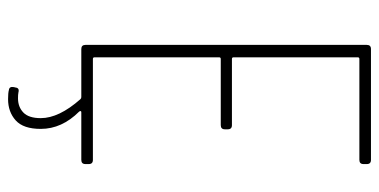

<svg xmlns="http://www.w3.org/2000/svg" viewBox="-246 -494 917 464"><g transform="rotate(90 212.0 -261.5)"><path d="M366 -672H122Q118 -672 118 -668V-368Q118 -364 122 -364H282Q292 -364 292 -354V-347Q292 -337 282 -337H122Q118 -337 118 -333V-32Q118 -28 122 -28H366Q376 -28 376 -18V-10Q376 0 366 0H251Q246 0 249 5Q291 47 291 98Q291 140 270.5 158.5Q250 177 219 177Q204 177 197 175Q188 174 190 163L191 159Q192 149 203 152Q208 153 217 153Q238 153 251.5 140Q265 127 265 98Q265 54 219 2Q217 0 214 0H98Q88 0 88 -10V-690Q88 -700 98 -700H366Q376 -700 376 -690V-682Q376 -672 366 -672Z"/></g></svg>

Font: Barlow Condensed Thin
Style: Regular
Weight: 250
Width: 3
Designer: Jeremy Tribby
Foundry: Tribby Type
Version: Version 1.408